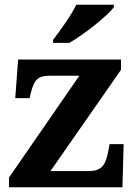

<svg xmlns="http://www.w3.org/2000/svg" viewBox="-20 -786 569 806"><path d="M203 -619V-606H271C334 -642 433 -721 458 -756V-766H300C279 -721 232 -657 203 -619ZM18 0H494L499 -181H440L434 -149C423 -91 405 -68 353 -68H192L488 -493V-536H56L44 -374H104L110 -398C124 -452 140 -468 187 -468H313L18 -41Z"/></svg>

Font: Noto Serif Georgian Bold
Style: Regular
Weight: 700
Designer: Monotype Design Team, Akaki Razmadze
Foundry: Google LLC
Version: Version 2.003